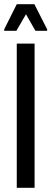

<svg xmlns="http://www.w3.org/2000/svg" viewBox="-36 -896 245 916"><path d="M44 0V-688H129V0ZM-16 -749V-756L44 -876H128L189 -756V-749H133L88 -828L42 -749Z"/></svg>

Font: Saira UltraCondensed SemiBold
Style: Regular
Weight: 600
Width: 1
Designer: Hector Gatti with collaboration of the Omnibus-Type team
Foundry: Omnibus-Type
Version: Version 1.101